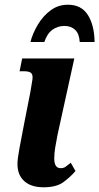

<svg xmlns="http://www.w3.org/2000/svg" viewBox="-20 -784 421 814"><path d="M165 10Q112 10 83 -16Q54 -42 54 -89Q54 -110 62.5 -155.5Q71 -201 82 -258L109 -395Q115 -428 117.5 -447Q120 -466 112.5 -474Q105 -482 80 -482H63L74 -536H295L224 -213Q218 -182 214 -158Q210 -134 210 -112Q210 -71 237 -71Q250 -71 258 -77Q266 -83 280 -94L300 -59Q279 -34 249 -12Q219 10 165 10ZM109 -606Q119 -644 141 -680.5Q163 -717 195 -740.5Q227 -764 268 -764Q325 -764 352.5 -720.5Q380 -677 381 -606H318Q316 -641 298.5 -657.5Q281 -674 253 -674Q225 -674 202.5 -658Q180 -642 168 -606Z"/></svg>

Font: Noto Serif ExtraCondensed ExtraBold
Style: Italic
Weight: 800
Width: 2
Italic angle: -12°
Designer: Monotype Design Team
Foundry: Monotype Imaging Inc.
Version: Version 2.013